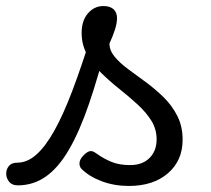

<svg xmlns="http://www.w3.org/2000/svg" viewBox="-127 -596 697 635"><path d="M-68 17Q-87 17 -96.5 5.5Q-106 -6 -106.5 -20.5Q-107 -35 -98 -46.5Q-89 -58 -70 -58Q-37 -58 -7 -84.5Q23 -111 52.5 -163.5Q82 -216 112.5 -296.5Q143 -377 177 -486L231 -471Q199 -345 167.5 -253Q136 -161 101 -101Q66 -41 24.5 -12Q-17 17 -68 17ZM299 19Q251 19 209.5 3.5Q168 -12 142 -38Q135 -46 136 -58Q137 -70 150 -83Q161 -94 170 -96Q179 -98 191 -89Q216 -71 242 -60.5Q268 -50 303 -50Q344 -50 367.5 -73.5Q391 -97 391 -135Q391 -169 373.5 -197Q356 -225 327.5 -251Q299 -277 267 -302.5Q235 -328 207 -355.5Q179 -383 161 -415.5Q143 -448 143 -487Q143 -528 164 -552Q185 -576 215 -576Q237 -576 248.5 -565.5Q260 -555 260 -536Q260 -519 253 -497.5Q246 -476 235 -452Q235 -429 252.5 -408Q270 -387 298 -366.5Q326 -346 356.5 -323.5Q387 -301 414.5 -274Q442 -247 459.5 -212.5Q477 -178 477 -134Q477 -65 428.5 -23Q380 19 299 19Z"/></svg>

Font: Playwrite IT Trad
Style: Regular
Weight: 400
Designer: Veronika Burian, José Scaglione
Foundry: TypeTogether
Version: Version 1.002